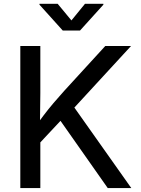

<svg xmlns="http://www.w3.org/2000/svg" viewBox="-20 -963 720 983"><path d="M155.3 -200.7V-306.2Q179.7 -341.3 203.9 -373Q228 -404.8 253.9 -435.3Q279.8 -465.8 308.1 -497.1L519 -727.5H650.9L340.8 -390.6L334.5 -392.1ZM84 0V-727.5H186.5V-486.8L184.6 -325.2L186.5 -275.4V0ZM531.7 0 276.4 -363.3 339.8 -441.9 652.3 0ZM275.4 -943.4 345.7 -858.4 415 -943.4H509.3V-939L389.6 -806.6H301.3L182.1 -939V-943.4Z"/></svg>

Font: Inter Cardless
Style: Regular
Weight: 400
Designer: Rasmus Andersson
Foundry: rsms
Version: Version 4.001;git-9221beed3